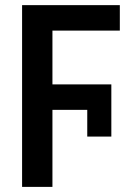

<svg xmlns="http://www.w3.org/2000/svg" viewBox="-20 -731 519 751"><path d="M415.5 -400.9V-196.8H321.3V-400.9ZM185.1 -710.9V0H66.4V-710.9ZM415.5 -400.9V-301.3H157.7V-400.9ZM448.7 -710.9V-611.3H157.7V-710.9Z"/></svg>

Font: Roboto Condensed Medium
Style: Regular
Weight: 500
Designer: Christian Robertson
Foundry: Google
Version: Version 3.0